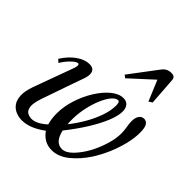

<svg xmlns="http://www.w3.org/2000/svg" viewBox="-226 -1019 1193 1193"><g transform="rotate(45 370.5 -423.0)"><path d="M150.5 10.5Q124 10.5 98.8 0.2Q73.5 -10 56.8 -32.5Q40 -55 37.8 -92.5Q35.5 -130 55 -185L150.5 -446.5Q165.5 -488 148 -488Q134 -488 107.5 -462.2Q81 -436.5 60.5 -402.5L41.5 -420Q74 -472 117.2 -503.2Q160.5 -534.5 204 -534.5Q249.5 -534.5 249.5 -489.5Q249.5 -470 239.2 -443Q229 -416 214 -372L143.5 -169Q125 -113.5 129.5 -85.5Q134 -57.5 151.2 -48Q168.5 -38.5 187.5 -38.5Q231.5 -38.5 286 -88Q280.5 -106 277.5 -127.2Q274.5 -148.5 274.5 -173Q274.5 -235 295 -298.5Q315.5 -362 349 -415.5Q382.5 -469 422.5 -501.8Q462.5 -534.5 501.5 -534.5Q527.5 -534.5 542 -518Q556.5 -501.5 556.5 -471Q556.5 -433.5 534 -378.2Q511.5 -323 470.8 -257.8Q430 -192.5 376 -124.5Q395 -39.5 453.5 -39.5Q487 -39.5 522.8 -76Q558.5 -112.5 587.5 -165.5Q613.5 -214 630.2 -268.8Q647 -323.5 647 -369Q647 -396.5 642.2 -422Q637.5 -447.5 637.5 -469.5Q637.5 -499 649.8 -516.8Q662 -534.5 683.5 -534.5Q702.5 -534.5 714.2 -517Q726 -499.5 726 -455Q726 -409 713 -354.8Q700 -300.5 676.8 -245.8Q653.5 -191 622.5 -142.5Q580 -77 525.8 -33.2Q471.5 10.5 414 10.5Q377 10.5 349.2 -6Q321.5 -22.5 303.5 -50Q265.5 -21.5 227.2 -5.5Q189 10.5 150.5 10.5ZM370 -173.5Q407 -220 436.8 -271.8Q466.5 -323.5 484 -374.5Q501.5 -425.5 501.5 -469Q501.5 -501.5 488 -501.5Q467.5 -501.5 447 -477Q426.5 -452.5 409 -411.8Q391.5 -371 380.5 -321.8Q369.5 -272.5 368.5 -222.5Q368 -197.5 370 -173.5ZM421 -628.5 403 -642.5 540.5 -825Q563 -855.5 600.5 -855.5Q619.5 -855.5 627 -848Q634.5 -840.5 635.5 -825L648.5 -643L625.5 -628.5L569 -764Z"/></g></svg>

Font: Libre Caslon Condensed Medium Italic
Style: Regular
Weight: 500
Italic angle: -22.583°
Designer: Pablo Impallari, Rodrigo Fuenzalida, Katja Schimmel, Ertekin Erdin
Foundry: Pablo Impallari, Rodrigo Fuenzalida
Version: Version 2.000; ttfautohint (v1.8.4.7-5d5b);gftools[0.9.33]